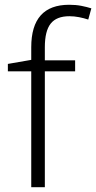

<svg xmlns="http://www.w3.org/2000/svg" viewBox="-20 -785 403 805"><path d="M295 -486H168V0H111V-486H13V-517L111 -534V-587Q111 -765 270 -765Q298 -765 321 -760.5Q344 -756 363 -750L350 -703Q332 -709 311.5 -713Q291 -717 271 -717Q217 -717 192.5 -686Q168 -655 168 -587V-532H295Z"/></svg>

Font: Noto Sans Lao UI Light
Style: Regular
Weight: 300
Designer: Monotype Design Team
Foundry: Monotype Imaging Inc.
Version: Version 2.000; ttfautohint (v1.8.4.7-5d5b)